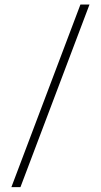

<svg xmlns="http://www.w3.org/2000/svg" viewBox="-20 -688 434 826"><path d="M29 117 326 -668.5H365L68 117Z"/></svg>

Font: Anek Bangla ExtraLight
Style: Regular
Weight: 250
Designer: Sulekha Rajkumar (Bangla), Yesha Goshar (Latin)
Foundry: Ek Type
Version: Version 1.003